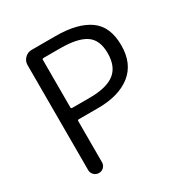

<svg xmlns="http://www.w3.org/2000/svg" viewBox="-168 -867 963 1002"><g transform="rotate(-30 313.0 -366.0)"><path d="M101.6 -41V-674.8Q101.6 -698.2 118.7 -715.3Q135.7 -732.4 159.2 -732.4H304.7Q435.5 -732.4 506.3 -682.6Q577.1 -632.8 577.1 -519.5Q577.1 -409.2 505.4 -352.5Q433.6 -295.9 308.6 -295.9H192.4Q184.6 -295.9 184.6 -289.1V-41Q184.6 -24.4 172.9 -12.2Q161.1 0 143.6 0Q126 0 113.8 -12.2Q101.6 -24.4 101.6 -41ZM184.6 -371.1Q184.6 -364.3 192.4 -364.3H296.9Q398.4 -364.3 446.8 -401.4Q495.1 -438.5 495.1 -519.5Q495.1 -599.6 446.3 -632.3Q397.5 -665 293 -665H192.4Q184.6 -665 184.6 -657.2Z"/></g></svg>

Font: Gen Jyuu Gothic P Normal
Style: Regular
Weight: 300
Designer: [Source Han Sans]
Ryoko NISHIZUKA  (kana & ideographs); Paul D. Hunt (Latin, Greek & Cyrillic); Wenlong ZHANG  (bopomofo
Version: Version 1.002.20150607